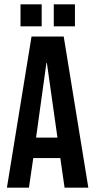

<svg xmlns="http://www.w3.org/2000/svg" viewBox="-20 -869 441 889"><path d="M126 -700H275L389 0H279L259 -139V-137H134L114 0H12ZM246 -232 197 -578H195L147 -232ZM75 -849H173V-747H75ZM229 -849H327V-747H229Z"/></svg>

Font: kids-team
Style: team
Weight: 400
Designer: Ryoichi Tsunekawa, Thomas Gollenia, Laura Emeder
Foundry: Ryoichi Tsunekawa, Thomas Gollenia, Laura Emeder
Version: Version 2.000